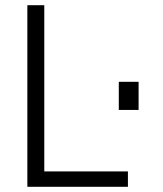

<svg xmlns="http://www.w3.org/2000/svg" viewBox="-20 -717 625 737"><path d="M85 -697H150V-59H471V0H85ZM436 -403H512V-295H436Z"/></svg>

Font: Hanken Grotesk Light
Style: Regular
Weight: 300
Designer: Alfredo Marco Pradil
Foundry: Hanken Design Co.
Version: Version 3.014